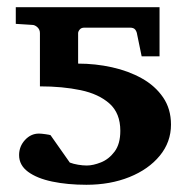

<svg xmlns="http://www.w3.org/2000/svg" viewBox="-20 -508 532 540"><path d="M223.1 11.7Q169.9 11.7 127 2.7Q84 -6.3 58.8 -24.9Q33.7 -43.5 33.7 -71.8Q33.7 -96.2 50.3 -114.3Q66.9 -132.3 89.4 -132.3Q96.2 -132.3 107.9 -130.6Q119.6 -128.9 122.1 -127.9L176.3 -50.8Q186.5 -46.9 199.7 -44.7Q212.9 -42.5 224.1 -42.5Q241.7 -42.5 263.9 -51.3Q286.1 -60.1 302.2 -81.5Q318.4 -103 318.4 -140.1Q318.4 -189.5 288.1 -216.6Q257.8 -243.7 206.8 -254.4Q155.8 -265.1 92.3 -265.1V-415Q92.3 -424.8 85.2 -431.4Q78.1 -438 70.3 -438L24.4 -440.9V-487.8H428.7V-349.6H378.4L365.7 -411.1Q364.7 -418.9 360.4 -424.6Q356 -430.2 346.2 -430.2H216.8Q208.5 -430.2 204.1 -424.8Q199.7 -419.4 199.7 -414.6V-329.1Q248.5 -329.1 294.9 -318.8Q341.3 -308.6 378.9 -287.6Q416.5 -266.6 438.7 -234.1Q460.9 -201.7 460.9 -157.7Q460.9 -108.4 429.4 -70.1Q397.9 -31.7 344 -10Q290 11.7 223.1 11.7Z"/></svg>

Font: Charis
Style: Bold
Weight: 700
Designer: Walt Agee, Miriam Martin, Annie Olsen, Victor Gaultney, Lorna Priest, Alan Ward, Bob Hallissy, Martin Hosken, Sharon Cor
Foundry: SIL Global
Version: Version 7.000